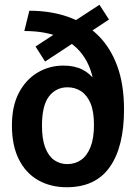

<svg xmlns="http://www.w3.org/2000/svg" viewBox="-20 -775 570 805"><path d="M260 10Q192 10 140 -19.5Q88 -49 59 -107Q30 -165 30 -249Q30 -331 59.5 -386.5Q89 -442 138 -471Q187 -500 246 -500Q292 -500 325 -483.5Q358 -467 379 -436.5Q400 -406 407 -364L378 -317V-357Q378 -454 343.5 -518Q309 -582 243.5 -613.5Q178 -645 82 -645L103 -730Q192 -730 265 -704.5Q338 -679 390.5 -627.5Q443 -576 471.5 -498.5Q500 -421 500 -316Q500 -160 440.5 -75Q381 10 260 10ZM262 -87Q295 -87 320 -104.5Q345 -122 359.5 -158.5Q374 -195 374 -251Q374 -308 359.5 -342Q345 -376 320 -392.5Q295 -409 263 -409Q215 -409 185.5 -371Q156 -333 156 -248Q156 -192 169.5 -156.5Q183 -121 207 -104Q231 -87 262 -87ZM169 -517 129 -580 397 -755 437 -693Z"/></svg>

Font: Instrument Sans SemiCondensed SemiBold
Style: Regular
Weight: 600
Width: 4
Designer: Rodrigo Fuenzalida
Foundry: fragTYPE
Version: Version 1.000;gftools[0.9.28]